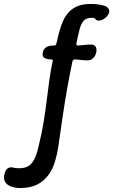

<svg xmlns="http://www.w3.org/2000/svg" viewBox="-97 -730 572 970"><path d="M5 220Q-17 220 -39 213Q-61 206 -71.5 188.5Q-82 171 -72 141Q-66 124 -54.5 118.5Q-43 113 -29 117Q-15 120 0 120Q44 120 65.5 92Q87 64 100 0Q114 -56 123 -111Q132 -166 138.5 -219Q145 -272 152 -323Q159 -374 169 -420Q171 -425 168.5 -427.5Q166 -430 161 -430Q145 -430 134.5 -434Q124 -438 120.5 -445.5Q117 -453 119 -464Q123 -482 135.5 -491Q148 -500 176 -500Q181 -500 184 -503Q187 -506 188 -510Q195 -542 203 -571.5Q211 -601 222.5 -626Q234 -651 252 -670Q270 -689 296.5 -699.5Q323 -710 361 -710Q400 -710 430 -701Q444 -697 451.5 -685.5Q459 -674 451 -659Q443 -643 425.5 -633Q408 -623 394 -627Q387 -629 384.5 -634.5Q382 -640 366 -640Q340 -640 326.5 -626Q313 -612 305.5 -583.5Q298 -555 289 -511Q288 -506 290 -503Q292 -500 296 -500Q313 -501 330 -503Q347 -505 363 -505Q380 -505 386.5 -493.5Q393 -482 389 -464Q385 -448 374 -436.5Q363 -425 346 -425Q330 -425 314 -427Q298 -429 281 -430Q277 -430 274 -427.5Q271 -425 269 -420Q254 -349 241.5 -277.5Q229 -206 218.5 -134.5Q208 -63 198 9Q192 49 180.5 87Q169 125 147 155Q125 185 90.5 202.5Q56 220 5 220Z"/></svg>

Font: Winky Sans
Style: Regular
Weight: 400
Designer: Simon Atzbach
Foundry: typofactur
Version: Version 1.205